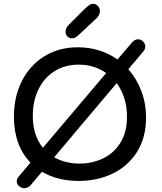

<svg xmlns="http://www.w3.org/2000/svg" viewBox="-20 -956 848 1007"><path d="M746 -339Q746 -234 698.5 -159Q651 -84 570.5 -45.5Q490 -7 392 -7Q283 -7 200 -55L146 9Q129 31 108 31Q93 31 80.5 20.5Q68 10 68 -5Q68 -11 69.5 -15.5Q71 -20 77 -29L140 -103Q53 -193 53 -344Q53 -449 95 -531.5Q137 -614 213 -661Q289 -708 388 -708Q447 -708 500 -691.5Q553 -675 596 -644L667 -727Q684 -750 704 -750Q719 -750 730.5 -738.5Q742 -727 742 -712Q742 -697 729 -683L653 -593Q697 -543 721.5 -478Q746 -413 746 -339ZM205 -181 537 -573Q474 -617 393 -617Q321 -617 266.5 -583Q212 -549 182 -488Q152 -427 152 -349Q152 -246 205 -181ZM646 -344Q646 -395 632 -440Q618 -485 592 -520L264 -131Q323 -98 398 -98Q462 -98 519 -124.5Q576 -151 611 -206.5Q646 -262 646 -344ZM324 -789Q324 -810 339 -824L424 -909Q440 -924 449 -930Q458 -936 468 -936Q483 -936 493.5 -924.5Q504 -913 504 -897Q504 -878 485 -859L393 -773Q382 -763 374.5 -759Q367 -755 357 -755Q343 -755 333.5 -765Q324 -775 324 -789Z"/></svg>

Font: Mali Medium
Style: Regular
Weight: 500
Version: Version 1.000; ttfautohint (v1.6)